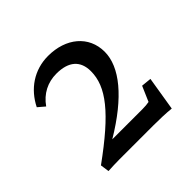

<svg xmlns="http://www.w3.org/2000/svg" viewBox="-125 -823 719 719"><g transform="rotate(-45 235.0 -463.5)"><path d="M64 -267 69 -232C88 -233 109 -234 129 -234H308C339 -234 375 -233 402 -230L424 -365L384 -369L358 -309C348 -307 337 -306 323 -306H163C304 -390 375 -478 375 -558C375 -642 308 -697 214 -697C139 -697 80 -655 48 -591L75 -568C103 -608 143 -628 189 -628C254 -628 287 -598 287 -543C287 -461 227 -385 64 -267Z"/></g></svg>

Font: TPK Tissa Web Quiz
Style: Regular
Weight: 400
Designer: Jacques Le Bailly, Suppakit Chalermlarp | Katatrad Co.,Ltd.
Foundry: Jacques Le Bailly, Cadson Demak Co.,Ltd.
Version: Version 5.000;Glyphs 3.1.2 (3151)